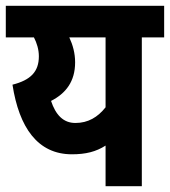

<svg xmlns="http://www.w3.org/2000/svg" viewBox="-20 -642 586 662"><path d="M546 -622H0V-513H97C107 -494 114 -471 114 -448C114 -395 86 -366 23 -350C46 -202 110 -110 228 -110C276 -110 311 -119 344 -140V0H469V-513H546ZM156 -294C207 -320 239 -361 239 -427C239 -459 231 -487 219 -513H344V-272C317 -238 284 -218 240 -218C198 -218 172 -246 156 -294Z"/></svg>

Font: Noto Sans Devanagari Condensed
Style: Bold
Weight: 700
Width: 3
Designer: Jelle Bosma - Monotype Design Team
Foundry: Monotype Imaging Inc.
Version: Version 2.004